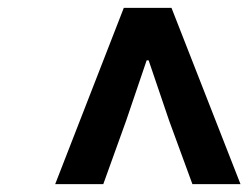

<svg xmlns="http://www.w3.org/2000/svg" viewBox="-20 -780 630 487"><path d="M120 -313 294 -760H415L590 -313H468L409 -474L357 -627H352L300 -474L242 -313Z"/></svg>

Font: NotoSansHansBold
Style: Bold
Weight: 700
Designer: Ryoko NISHIZUKA  (kana & ideographs); Paul D. Hunt (Latin, Greek & Cyrillic); Wenlong ZHANG  (bopomofo); Sandoll Communi
Foundry: Adobe Systems Incorporated
Version: Version 1.00;December 8, 2021;FontCreator 13.0.0.2675 64-bit